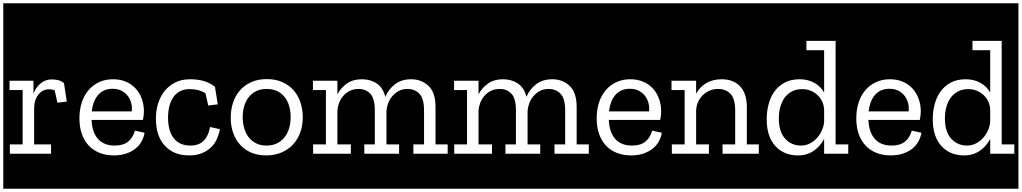

<svg xmlns="http://www.w3.org/2000/svg" viewBox="-32 -937 6226 1170"><path d="M282 -453Q244 -453 214.5 -428Q185 -403 172 -365V-445H26V-388H106V-57H28V0H279V-57H176V-276Q176 -328 202 -360.5Q228 -393 267 -393Q284 -393 301 -387L318 -311L375 -318L358 -430Q341 -444 323 -448.5Q305 -453 282 -453ZM-12 -917H428V213H-12Z M790 -141Q779 -99 749.5 -74.5Q720 -50 667 -50Q601 -50 565 -90.5Q529 -131 526 -206H839Q845 -233 845 -259Q845 -298 832.5 -333.5Q820 -369 796 -396Q772 -423 737 -438.5Q702 -454 656 -454Q609 -454 571 -436Q533 -418 506.5 -386.5Q480 -355 466 -311.5Q452 -268 452 -216Q452 -162 467 -120Q482 -78 509.5 -49Q537 -20 576 -5Q615 10 662 10Q703 10 736 -1Q769 -12 792.5 -30.5Q816 -49 830 -74Q844 -99 849 -128ZM527 -258Q530 -286 539 -311Q548 -336 563 -355Q578 -374 600.5 -385Q623 -396 654 -396Q687 -396 710 -383.5Q733 -371 747.5 -351.5Q762 -332 768 -307.5Q774 -283 771 -258ZM404 -917H894V213H404Z M1248 -163Q1238 -108 1209 -79Q1180 -50 1128 -50Q1062 -50 1027 -94.5Q992 -139 992 -220Q992 -256 999.5 -287.5Q1007 -319 1023 -343Q1039 -367 1064 -380.5Q1089 -394 1125 -394Q1180 -394 1220 -369L1237 -294L1295 -301L1278 -408Q1244 -434 1207.5 -444Q1171 -454 1126 -454Q1074 -454 1035 -434Q996 -414 970 -381Q944 -348 931 -305Q918 -262 918 -216Q918 -108 972.5 -49Q1027 10 1120 10Q1166 10 1199.5 -4Q1233 -18 1255.5 -40.5Q1278 -63 1290.5 -92Q1303 -121 1308 -150ZM870 -917H1351V213H870Z M1594 -455Q1540 -455 1499 -436.5Q1458 -418 1430 -386Q1402 -354 1388 -311Q1374 -268 1374 -219Q1374 -169 1389 -127Q1404 -85 1431.5 -54.5Q1459 -24 1499 -7Q1539 10 1590 10Q1641 10 1682.5 -7.5Q1724 -25 1753 -56Q1782 -87 1797.5 -129.5Q1813 -172 1813 -223Q1813 -270 1799 -312.5Q1785 -355 1757.5 -386.5Q1730 -418 1689 -436.5Q1648 -455 1594 -455ZM1592 -50Q1556 -50 1529 -63.5Q1502 -77 1484 -100Q1466 -123 1456.5 -155Q1447 -187 1447 -223Q1447 -260 1456.5 -291.5Q1466 -323 1484.5 -346Q1503 -369 1530 -382Q1557 -395 1592 -395Q1662 -395 1700.5 -348Q1739 -301 1739 -224Q1739 -186 1729.5 -154.5Q1720 -123 1701 -99.5Q1682 -76 1655 -63Q1628 -50 1592 -50ZM1327 -917H1860V213H1327Z M2700 0V-57H2622V-285Q2622 -373 2579.5 -413.5Q2537 -454 2473 -454Q2415 -454 2375.5 -424Q2336 -394 2316 -347Q2302 -403 2263.5 -428.5Q2225 -454 2173 -454Q2119 -454 2082.5 -428.5Q2046 -403 2024 -362V-445H1875V-388H1954V-57H1876V0H2106V-57H2024V-263Q2025 -284 2033.5 -307.5Q2042 -331 2058 -350.5Q2074 -370 2098 -382.5Q2122 -395 2153 -395Q2197 -395 2224.5 -366Q2252 -337 2252 -264V-57H2188V0H2400V-57H2323V-261Q2324 -282 2332.5 -305.5Q2341 -329 2357 -349Q2373 -369 2396.5 -382Q2420 -395 2451 -395Q2496 -395 2524 -365.5Q2552 -336 2552 -264V-57H2487V0ZM1836 -917H2720V213H1836Z M3560 0V-57H3482V-285Q3482 -373 3439.5 -413.5Q3397 -454 3333 -454Q3275 -454 3235.5 -424Q3196 -394 3176 -347Q3162 -403 3123.5 -428.5Q3085 -454 3033 -454Q2979 -454 2942.5 -428.5Q2906 -403 2884 -362V-445H2735V-388H2814V-57H2736V0H2966V-57H2884V-263Q2885 -284 2893.5 -307.5Q2902 -331 2918 -350.5Q2934 -370 2958 -382.5Q2982 -395 3013 -395Q3057 -395 3084.5 -366Q3112 -337 3112 -264V-57H3048V0H3260V-57H3183V-261Q3184 -282 3192.5 -305.5Q3201 -329 3217 -349Q3233 -369 3256.5 -382Q3280 -395 3311 -395Q3356 -395 3384 -365.5Q3412 -336 3412 -264V-57H3347V0ZM2696 -917H3580V213H2696Z M3942 -141Q3931 -99 3901.5 -74.5Q3872 -50 3819 -50Q3753 -50 3717 -90.5Q3681 -131 3678 -206H3991Q3997 -233 3997 -259Q3997 -298 3984.5 -333.5Q3972 -369 3948 -396Q3924 -423 3889 -438.5Q3854 -454 3808 -454Q3761 -454 3723 -436Q3685 -418 3658.5 -386.5Q3632 -355 3618 -311.5Q3604 -268 3604 -216Q3604 -162 3619 -120Q3634 -78 3661.5 -49Q3689 -20 3728 -5Q3767 10 3814 10Q3855 10 3888 -1Q3921 -12 3944.5 -30.5Q3968 -49 3982 -74Q3996 -99 4001 -128ZM3679 -258Q3682 -286 3691 -311Q3700 -336 3715 -355Q3730 -374 3752.5 -385Q3775 -396 3806 -396Q3839 -396 3862 -383.5Q3885 -371 3899.5 -351.5Q3914 -332 3920 -307.5Q3926 -283 3923 -258ZM3556 -917H4046V213H3556Z M4596 0V-57H4519V-285Q4519 -329 4507.5 -361Q4496 -393 4475.5 -413.5Q4455 -434 4427 -444Q4399 -454 4366 -454Q4312 -454 4272.5 -431Q4233 -408 4210 -366V-445H4060V-388H4140V-57H4062V0H4288V-57H4210V-265Q4211 -290 4221 -313.5Q4231 -337 4248.5 -355Q4266 -373 4290.5 -384Q4315 -395 4345 -395Q4390 -395 4419 -365.5Q4448 -336 4448 -264V-57H4371V0ZM4022 -917H4616V213H4022Z M5137 0V-57H5060V-688H4882V-631H4990V-373Q4968 -412 4929 -433Q4890 -454 4841 -454Q4787 -454 4748.5 -433Q4710 -412 4686 -377.5Q4662 -343 4651 -299.5Q4640 -256 4640 -211Q4640 -106 4692 -48Q4744 10 4831 10Q4861 10 4885.5 2Q4910 -6 4929.5 -20Q4949 -34 4964 -52Q4979 -70 4990 -90V0ZM4990 -197Q4989 -172 4978 -146Q4967 -120 4948.5 -98.5Q4930 -77 4904.5 -63.5Q4879 -50 4849 -50Q4791 -50 4752.5 -92Q4714 -134 4714 -216Q4714 -251 4722.5 -283.5Q4731 -316 4748.5 -340.5Q4766 -365 4793 -379.5Q4820 -394 4857 -394Q4884 -394 4907.5 -384.5Q4931 -375 4949 -358.5Q4967 -342 4978 -319Q4989 -296 4990 -268ZM4592 -917H5162V213H4592Z M5524 -141Q5513 -99 5483.5 -74.5Q5454 -50 5401 -50Q5335 -50 5299 -90.5Q5263 -131 5260 -206H5573Q5579 -233 5579 -259Q5579 -298 5566.5 -333.5Q5554 -369 5530 -396Q5506 -423 5471 -438.5Q5436 -454 5390 -454Q5343 -454 5305 -436Q5267 -418 5240.5 -386.5Q5214 -355 5200 -311.5Q5186 -268 5186 -216Q5186 -162 5201 -120Q5216 -78 5243.5 -49Q5271 -20 5310 -5Q5349 10 5396 10Q5437 10 5470 -1Q5503 -12 5526.5 -30.5Q5550 -49 5564 -74Q5578 -99 5583 -128ZM5261 -258Q5264 -286 5273 -311Q5282 -336 5297 -355Q5312 -374 5334.5 -385Q5357 -396 5388 -396Q5421 -396 5444 -383.5Q5467 -371 5481.5 -351.5Q5496 -332 5502 -307.5Q5508 -283 5505 -258ZM5138 -917H5628V213H5138Z M6149 0V-57H6072V-688H5894V-631H6002V-373Q5980 -412 5941 -433Q5902 -454 5853 -454Q5799 -454 5760.5 -433Q5722 -412 5698 -377.5Q5674 -343 5663 -299.5Q5652 -256 5652 -211Q5652 -106 5704 -48Q5756 10 5843 10Q5873 10 5897.5 2Q5922 -6 5941.5 -20Q5961 -34 5976 -52Q5991 -70 6002 -90V0ZM6002 -197Q6001 -172 5990 -146Q5979 -120 5960.5 -98.5Q5942 -77 5916.5 -63.5Q5891 -50 5861 -50Q5803 -50 5764.5 -92Q5726 -134 5726 -216Q5726 -251 5734.5 -283.5Q5743 -316 5760.5 -340.5Q5778 -365 5805 -379.5Q5832 -394 5869 -394Q5896 -394 5919.5 -384.5Q5943 -375 5961 -358.5Q5979 -342 5990 -319Q6001 -296 6002 -268ZM5604 -917H6174V213H5604Z"/></svg>

Font: Zilla Slab Regular Highlight
Style: Regular
Weight: 410
Designer: Typotheque Type Foundry
Foundry: Typotheque type foundry
Version: Version 1.0; 2017